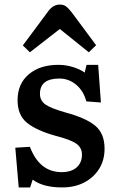

<svg xmlns="http://www.w3.org/2000/svg" viewBox="-20 -807 507 841"><path d="M62 14 47 -160 111 -164Q153 -53 250 -53Q292 -53 315.5 -73.5Q339 -94 339 -130Q339 -160 314.5 -177.5Q290 -195 224 -212Q141 -235 99 -268.5Q57 -302 57 -368Q57 -440 106 -481.5Q155 -523 236 -523Q269 -523 300.5 -513Q332 -503 351 -489L359 -523H410L422 -358L358 -363Q346 -409 313.5 -436Q281 -463 240 -463Q155 -463 155 -396Q155 -366 179.5 -349Q204 -332 268 -314Q357 -290 397.5 -256Q438 -222 438 -156Q438 -105 414 -67Q390 -29 348.5 -7.5Q307 14 252 14Q169 14 123 -20L112 14ZM111 -578 80 -608 193 -760Q214 -787 242 -787Q258 -787 268.5 -779.5Q279 -772 294 -753L401 -609L369 -578L242 -680Z"/></svg>

Font: Literata Medium
Style: Regular
Weight: 500
Designer: Latin by Veronika Burian and Jose Scaglione. Greek by Irene Vlachou. Cyrillic by Vera Evstafieva.
Foundry: TypeTogether
Version: Version 3.103; ttfautohint (v1.8.4.7-5d5b);gftools[0.9.29]